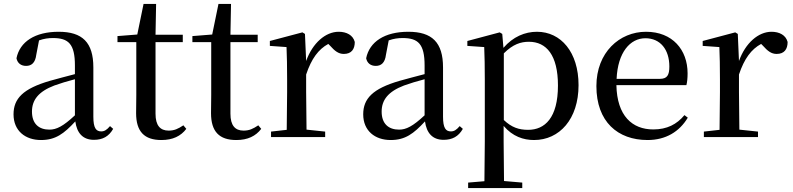

<svg xmlns="http://www.w3.org/2000/svg" viewBox="-20 -699 4042 979"><path d="M459 14C503 14 535 -3 557 -42L541 -56C524 -36 512 -29 496 -29C470 -29 456 -46 456 -104V-355C456 -483 400 -537 279 -537C158 -537 81 -486 64 -402C69 -377 87 -363 113 -363C140 -363 160 -378 165 -420L179 -493C204 -502 227 -505 250 -505C329 -505 362 -475 362 -365V-321C320 -310 274 -298 235 -287C97 -247 49 -196 49 -116C49 -32 109 15 189 15C263 15 306 -17 364 -80C372 -21 402 14 459 14ZM362 -111C302 -55 268 -38 232 -38C178 -38 143 -68 143 -130C143 -189 176 -232 257 -263C287 -274 324 -285 362 -295Z M803 15C861 15 902 -5 930 -42L915 -60C888 -42 869 -33 840 -33C797 -33 773 -59 773 -119V-484H912V-522H773L776 -679H712L680 -523L579 -515V-484H675V-215C675 -178 674 -155 674 -122C674 -28 716 15 803 15Z M1185 15C1243 15 1284 -5 1312 -42L1297 -60C1270 -42 1251 -33 1222 -33C1179 -33 1155 -59 1155 -119V-484H1294V-522H1155L1158 -679H1094L1062 -523L961 -515V-484H1057V-215C1057 -178 1056 -155 1056 -122C1056 -28 1098 15 1185 15Z M1541 -319C1568 -400 1604 -448 1654 -475L1663 -466C1687 -439 1706 -424 1733 -424C1772 -424 1789 -448 1789 -485C1780 -520 1747 -537 1707 -537C1640 -537 1574 -480 1541 -388L1535 -526L1522 -534L1356 -490V-465L1441 -459C1443 -410 1444 -363 1444 -295V-230L1442 -37L1362 -28V0H1638V-28L1543 -38L1541 -230Z M2242 14C2286 14 2318 -3 2340 -42L2324 -56C2307 -36 2295 -29 2279 -29C2253 -29 2239 -46 2239 -104V-355C2239 -483 2183 -537 2062 -537C1941 -537 1864 -486 1847 -402C1852 -377 1870 -363 1896 -363C1923 -363 1943 -378 1948 -420L1962 -493C1987 -502 2010 -505 2033 -505C2112 -505 2145 -475 2145 -365V-321C2103 -310 2057 -298 2018 -287C1880 -247 1832 -196 1832 -116C1832 -32 1892 15 1972 15C2046 15 2089 -17 2147 -80C2155 -21 2185 14 2242 14ZM2145 -111C2085 -55 2051 -38 2015 -38C1961 -38 1926 -68 1926 -130C1926 -189 1959 -232 2040 -263C2070 -274 2107 -285 2145 -295Z M2703 15C2833 15 2930 -92 2930 -265C2930 -433 2840 -537 2718 -537C2657 -537 2596 -512 2547 -455L2541 -526L2528 -534L2363 -490V-465L2449 -459C2451 -410 2452 -361 2452 -293V23L2450 225L2367 232V260H2643V232L2550 224L2548 23V-57C2594 -3 2649 15 2703 15ZM2549 -427C2596 -474 2636 -486 2677 -486C2766 -486 2825 -418 2825 -263C2825 -98 2758 -37 2673 -37C2626 -37 2589 -49 2549 -87Z M3282 15C3374 15 3444 -27 3487 -99L3470 -112C3431 -65 3381 -39 3311 -39C3204 -39 3126 -108 3123 -265H3480C3484 -281 3486 -301 3486 -325C3486 -445 3409 -537 3274 -537C3139 -537 3021 -432 3021 -260C3021 -78 3130 15 3282 15ZM3124 -297C3130 -432 3193 -504 3271 -504C3347 -504 3393 -446 3393 -360C3393 -316 3382 -297 3345 -297Z M3748 -319C3775 -400 3811 -448 3861 -475L3870 -466C3894 -439 3913 -424 3940 -424C3979 -424 3996 -448 3996 -485C3987 -520 3954 -537 3914 -537C3847 -537 3781 -480 3748 -388L3742 -526L3729 -534L3563 -490V-465L3648 -459C3650 -410 3651 -363 3651 -295V-230L3649 -37L3569 -28V0H3845V-28L3750 -38L3748 -230Z"/></svg>

Font: Noto Serif CJK SC Medium
Style: Regular
Weight: 500
Designer: Ryoko NISHIZUKA 西塚涼子 (kana & ideographs); Frank Grießhammer (Latin, Greek & Cyrillic); Wenlong ZHANG 张文龙 (bopomofo); San
Foundry: Adobe
Version: Version 2.001;hotconv 1.1.0;makeotfexe 2.6.0